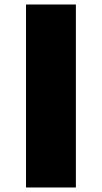

<svg xmlns="http://www.w3.org/2000/svg" viewBox="-20 -830 451 850"><path d="M315.9 -810.1V0H95.2V-810.1Z"/></svg>

Font: Sinkin Sans 900 X Black
Style: Regular
Weight: 950
Designer: Keith Bates
Foundry: K-Type
Version: Sinkin Sans (version 1.0)  by Keith Bates   •   © 2014   www